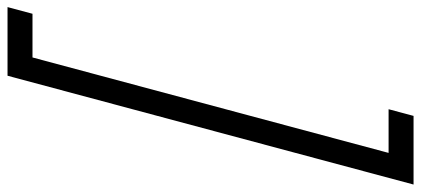

<svg xmlns="http://www.w3.org/2000/svg" viewBox="-340 -596 1146 523"><g transform="rotate(-90 233.5 -335.0)"><path d="M-8.2 218H178.8L197 150H78L338 -820H457L475.2 -888H288.2Z"/></g></svg>

Font: Manrope
Style: RegularItalic
Weight: 400
Italic angle: -15°
Designer: Mikhail Sharanda
Foundry: Mikhail Sharanda
Version: Version 4.502;hotconv 1.0.109;makeotfexe 2.5.65596